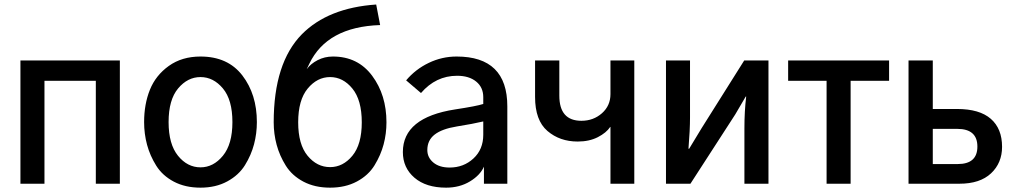

<svg xmlns="http://www.w3.org/2000/svg" viewBox="-20 -821 4535 858"><path d="M71.3 0V-550.8H515.6V0H408.2V-460H178.7V0Z M733.4 -275.4Q733.4 -176.8 775.4 -125Q817.4 -73.2 876 -73.2Q933.6 -73.2 976.1 -125Q1018.6 -176.8 1018.6 -275.4Q1018.6 -375 976.1 -425.8Q933.6 -476.6 876 -476.6Q818.4 -476.6 775.9 -425.8Q733.4 -375 733.4 -275.4ZM624 -275.4Q624 -355.5 649.9 -419.9Q675.8 -484.4 734.4 -526.4Q793 -568.4 876 -568.4Q998 -568.4 1063 -483.9Q1127.9 -399.4 1127.9 -275.4Q1127.9 -224.6 1115.2 -176.3Q1102.5 -127.9 1074.7 -83Q1046.9 -38.1 995.6 -10.3Q944.3 17.6 876 17.6Q807.6 17.6 756.8 -9.3Q706.1 -36.1 678.2 -80.6Q650.4 -125 637.2 -173.8Q624 -222.7 624 -275.4Z M1203.1 -274.4Q1203.1 -540 1329.1 -668Q1446.3 -786.1 1661.1 -800.8L1678.7 -709Q1441.4 -701.2 1362.3 -536.1L1350.6 -511.7Q1368.2 -536.1 1399.4 -552.2Q1430.7 -568.4 1467.8 -568.4Q1579.1 -568.4 1643.1 -482.4Q1707 -396.5 1707 -274.4Q1707 -223.6 1694.3 -175.8Q1681.6 -127.9 1653.8 -82.5Q1626 -37.1 1574.7 -9.8Q1523.4 17.6 1455.1 17.6Q1386.7 17.6 1335.9 -9.3Q1285.2 -36.1 1257.3 -80.6Q1229.5 -125 1216.3 -173.8Q1203.1 -222.7 1203.1 -274.4ZM1312.5 -274.4Q1312.5 -175.8 1354.5 -125Q1396.5 -74.2 1455.1 -74.2Q1512.7 -74.2 1554.7 -125Q1596.7 -175.8 1596.7 -274.4Q1596.7 -374 1554.7 -425.3Q1512.7 -476.6 1455.1 -476.6Q1397.5 -476.6 1355 -425.3Q1312.5 -374 1312.5 -274.4Z M1889.6 -150.4Q1889.6 -117.2 1916.5 -94.7Q1943.4 -72.3 1989.3 -72.3Q2051.8 -72.3 2095.7 -112.8Q2139.6 -153.3 2139.6 -218.8V-278.3Q2094.7 -267.6 2021.5 -255.9Q1955.1 -245.1 1922.4 -219.7Q1889.6 -194.3 1889.6 -150.4ZM1780.3 -141.6Q1780.3 -295.9 2013.7 -332Q2110.4 -346.7 2139.6 -356.4V-386.7Q2139.6 -430.7 2107.9 -456.5Q2076.2 -482.4 2022.5 -482.4Q1927.7 -482.4 1861.3 -405.3L1794.9 -461.9Q1836.9 -511.7 1896 -540Q1955.1 -568.4 2020.5 -568.4Q2247.1 -568.4 2247.1 -345.7V0H2142.6V-76.2Q2126 -38.1 2080.1 -10.3Q2034.2 17.6 1973.6 17.6Q1883.8 17.6 1832 -26.9Q1780.3 -71.3 1780.3 -141.6Z M2371.1 -387.7V-550.8H2479.5V-393.6Q2479.5 -281.2 2578.1 -281.2Q2631.8 -281.2 2669.9 -314.9Q2708 -348.6 2708 -400.4V-550.8H2814.5V0H2708V-253.9H2707Q2689.5 -227.5 2651.4 -208Q2613.3 -188.5 2561.5 -188.5Q2481.4 -188.5 2426.3 -235.8Q2371.1 -283.2 2371.1 -387.7Z M2956.1 0V-550.8H3063.5V-295.9Q3063.5 -240.2 3056.6 -156.2H3059.6L3115.2 -248L3305.7 -550.8H3414.1V0H3306.6V-247.1Q3306.6 -324.2 3314.5 -389.6H3312.5L3265.6 -309.6L3065.4 0Z M3502 -460V-550.8H3953.1V-460H3781.2V0H3673.8V-460Z M4040 0V-550.8H4148.4V-334H4256.8Q4357.4 -334 4407.7 -290Q4458 -246.1 4458 -165Q4458 -92.8 4408.7 -46.4Q4359.4 0 4267.6 0ZM4148.4 -87.9H4259.8Q4347.7 -87.9 4347.7 -166Q4347.7 -245.1 4257.8 -245.1H4148.4Z"/></svg>

Font: Gothic A1 SemiBold
Style: Regular
Weight: 600
Version: Version 2.50